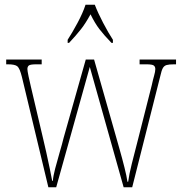

<svg xmlns="http://www.w3.org/2000/svg" viewBox="-20 -786 762 806"><path d="M72 -463Q63 -499 53 -507.5Q43 -516 13 -516H6V-536H155V-516H133Q107 -516 101 -511Q95 -506 95 -496Q95 -489 100 -465Q105 -441 109 -425L161 -204Q167 -180 174.5 -145.5Q182 -111 189 -78Q196 -45 199 -27H202Q203 -45 211.5 -78Q220 -111 230.5 -146.5Q241 -182 247 -207L340 -536H375L464 -223Q471 -198 482 -159.5Q493 -121 502.5 -83Q512 -45 515 -23H518Q522 -54 533.5 -99.5Q545 -145 561 -207L617 -428Q622 -451 627 -468.5Q632 -486 632 -496Q632 -506 625.5 -511Q619 -516 594 -516H566V-536H719V-516H711Q690 -516 679.5 -513Q669 -510 663.5 -500Q658 -490 653 -467L535 0H499L357 -505L216 0H183ZM264 -619Q283 -648 305.5 -690Q328 -732 339 -766H378Q391 -732 413 -690Q435 -648 454 -619V-606H448Q417 -638 397.5 -663.5Q378 -689 360 -726Q340 -689 320 -663.5Q300 -638 270 -606H264Z"/></svg>

Font: Noto Serif Ethiopic Condensed Thin
Style: Regular
Weight: 100
Width: 3
Designer: Monotype Design Team
Foundry: Monotype Imaging Inc.
Version: Version 2.102; ttfautohint (v1.8.4.7-5d5b)